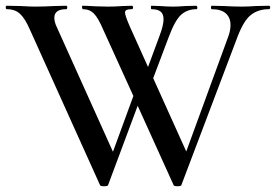

<svg xmlns="http://www.w3.org/2000/svg" viewBox="-30 -645 960 668"><path d="M905 -613Q869 -613 843.5 -593.5Q818 -574 796 -516L601 -1Q600 3 588 3Q575 3 574 -1L449 -277L346 -1Q345 3 332 3Q319 3 318 -1L74 -542Q57 -581 39.5 -597Q22 -613 -6 -613Q-10 -613 -10 -619Q-10 -625 -7 -625L42 -624Q76 -622 91 -622Q121 -622 159 -624L200 -625Q204 -625 204 -619Q204 -613 200 -613Q159 -613 159 -583Q159 -569 167 -552L363 -117L434 -311L329 -542Q312 -582 297 -597.5Q282 -613 259 -613Q256 -613 255.5 -619Q255 -625 257 -625Q271 -625 303 -623L347 -622Q370 -622 398 -624L428 -625Q433 -625 433 -619Q433 -613 428 -613Q416 -613 410.5 -610.5Q405 -608 405 -601Q405 -591 422 -552L485 -412L525 -520Q539 -557 539 -578Q539 -596 529 -604.5Q519 -613 497 -613Q495 -613 495 -619Q495 -625 497 -625L527 -624Q551 -622 572 -622Q589 -622 615 -624L652 -625Q656 -625 656.5 -619Q657 -613 653 -613Q622 -613 600.5 -594Q579 -575 557 -516L503 -373L618 -118L765 -520Q772 -540 772 -558Q772 -584 755.5 -598.5Q739 -613 707 -613Q704 -613 704 -619Q704 -625 707 -625L749 -624Q783 -622 812 -622Q832 -622 860 -624L905 -625Q910 -625 910 -619Q910 -613 905 -613Z"/></svg>

Font: Cormorant Upright SemiBold
Style: Regular
Weight: 600
Designer: Christian Thalmann (Catharsis Fonts)
Foundry: Catharsis Fonts
Version: Version 3.302